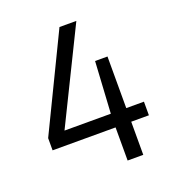

<svg xmlns="http://www.w3.org/2000/svg" viewBox="-127 -788 808 888"><g transform="rotate(-20 277.5 -344.0)"><path d="M350 0V-163H40V-223L265 -688H348L123 -230H351L366 -484H427V-230H514V-163H427V0Z"/></g></svg>

Font: Saira SemiCondensed
Style: Regular
Weight: 400
Width: 4
Designer: Hector Gatti with collaboration of the Omnibus-Type team
Foundry: Omnibus-Type
Version: Version 1.101